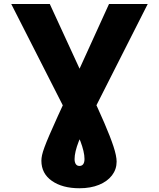

<svg xmlns="http://www.w3.org/2000/svg" viewBox="-20 -748 814 983"><path d="M37.6 -727.5H234.9L436.5 -289.6Q482.4 -191.9 513.7 -119.6Q544.9 -47.4 561 1.7Q577.1 50.8 577.1 79.6Q577.1 118.7 553.5 149.7Q529.8 180.7 487.1 198.2Q444.3 215.8 386.7 215.8Q299.8 215.8 245.8 178.2Q191.9 140.6 191.9 74.7Q191.9 62 195.3 46.1Q198.7 30.3 207.8 5.6Q216.8 -19 233.2 -57.1Q249.5 -95.2 275.4 -152.1Q301.3 -209 338.9 -290L538.1 -727.5H736.3L406.2 -75.7Q392.6 -48.3 382.6 -22.7Q372.6 2.9 367.2 25.6Q361.8 48.3 361.8 66.4Q361.8 83 368.2 92.3Q374.5 101.6 386.7 101.6Q399.4 101.6 406 92.5Q412.6 83.5 412.6 65.9Q412.6 47.4 407.2 24.7Q401.9 2 392.1 -23.9Q382.3 -49.8 369.1 -75.7Z"/></svg>

Font: Inter 16pt ExtraBold
Style: Regular
Weight: 800
Version: Version 4.001;git-66647c0bb